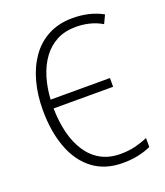

<svg xmlns="http://www.w3.org/2000/svg" viewBox="-136 -817 790 919"><g transform="rotate(-20 259.5 -358.0)"><path d="M341.3 -679.7Q285.2 -679.7 243.4 -657.7Q201.7 -635.7 173.1 -596.4Q144.5 -557.1 128.7 -505.1Q112.8 -453.1 109.4 -393.6H411.6V-349.1H108.4Q109.4 -281.7 123.5 -224.6Q137.7 -167.5 165.8 -124.8Q193.8 -82 236.3 -58.3Q278.8 -34.7 335.9 -34.7Q379.4 -34.7 413.6 -43.7Q447.8 -52.7 475.6 -64.5V-19Q447.3 -5.9 411.1 2Q375 9.8 331.5 9.8Q242.2 9.8 180.9 -36.4Q119.6 -82.5 88.4 -165.8Q57.1 -249 57.1 -359.9Q57.1 -435.5 75 -501.7Q92.8 -567.9 128.2 -618.2Q163.6 -668.5 217 -696.5Q270.5 -724.6 340.8 -724.6Q383.8 -724.6 421.9 -715.6Q460 -706.5 493.7 -688L473.6 -645.5Q441.9 -664.1 408.4 -671.9Q375 -679.7 341.3 -679.7Z"/></g></svg>

Font: Open Sans SemiCondensed Light
Style: Regular
Weight: 300
Width: 4
Designer: Monotype Design Team
Foundry: Monotype Imaging Inc.
Version: Version 3.000